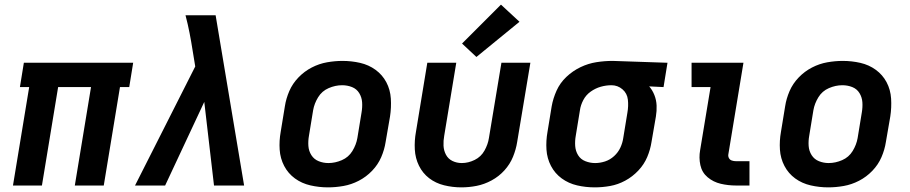

<svg xmlns="http://www.w3.org/2000/svg" viewBox="-20 -801 3928 829"><path d="M36 0H161L231 -425H373L303 0H428L498 -425H538L555 -530H83L66 -425H106Z M563 0H693L862 -361L904 0H1034L911 -735H781Q791 -697 798.5 -658.5Q806 -620 812 -581L823 -514Z M1396 8Q1429 8 1463 2Q1497 -4 1529 -20.5Q1561 -37 1586.5 -63.5Q1612 -90 1626 -122.5Q1640 -155 1645 -188L1664 -298Q1670 -337 1667.5 -375.5Q1665 -414 1648 -446Q1631 -478 1601.5 -499.5Q1572 -521 1535 -529.5Q1498 -538 1459 -538Q1426 -538 1392 -532Q1358 -526 1326 -509.5Q1294 -493 1268.5 -466.5Q1243 -440 1229 -407.5Q1215 -375 1210 -342L1192 -232Q1185 -193 1187.5 -155Q1190 -117 1207 -84.5Q1224 -52 1253.5 -30.5Q1283 -9 1320.5 -0.5Q1358 8 1396 8ZM1398 -97Q1376 -97 1356 -105Q1336 -113 1324.5 -131Q1313 -149 1311.5 -171Q1310 -193 1314 -215L1332 -325Q1337 -354 1353.5 -381Q1370 -408 1399 -420.5Q1428 -433 1457 -433Q1480 -433 1500 -425Q1520 -417 1531 -399Q1542 -381 1543.5 -359.5Q1545 -338 1541 -315L1523 -205Q1518 -176 1501.5 -149Q1485 -122 1456 -109.5Q1427 -97 1398 -97Z M1972 8Q2005 8 2038 1.5Q2071 -5 2102.5 -22Q2134 -39 2158 -65.5Q2182 -92 2195 -124Q2208 -156 2213 -188L2270 -530H2145L2091 -205Q2087 -178 2072 -151Q2057 -124 2029.5 -110.5Q2002 -97 1974 -97Q1952 -97 1933.5 -106Q1915 -115 1905.5 -133Q1896 -151 1895 -172Q1894 -193 1898 -215L1950 -530H1825L1776 -232Q1769 -194 1771 -156Q1773 -118 1789 -85.5Q1805 -53 1833 -31.5Q1861 -10 1897.5 -1Q1934 8 1972 8ZM2037 -555 2223 -707 2143 -781 1975 -613Z M2548 8Q2581 8 2614.5 2Q2648 -4 2679.5 -21Q2711 -38 2736 -64.5Q2761 -91 2774.5 -123Q2788 -155 2793 -188L2812 -298Q2816 -322 2815 -345.5Q2814 -369 2805.5 -390.5Q2797 -412 2783 -428L2845 -425L2862 -530L2626 -538H2625Q2590 -538 2555 -532.5Q2520 -527 2486.5 -511Q2453 -495 2425.5 -469Q2398 -443 2383 -409.5Q2368 -376 2362 -342L2344 -232Q2337 -193 2339.5 -155Q2342 -117 2359 -84.5Q2376 -52 2405.5 -30.5Q2435 -9 2472 -0.5Q2509 8 2548 8ZM2549 -97Q2528 -97 2507.5 -105Q2487 -113 2476 -131Q2465 -149 2463.5 -171Q2462 -193 2466 -215L2484 -325Q2487 -347 2498.5 -369Q2510 -391 2530.5 -405.5Q2551 -420 2574 -426.5Q2597 -433 2620 -433Q2647 -433 2667.5 -415.5Q2688 -398 2691 -370.5Q2694 -343 2689 -315L2671 -205Q2668 -184 2658.5 -163.5Q2649 -143 2631.5 -127Q2614 -111 2592.5 -104Q2571 -97 2550 -97Z M3158 0H3216V-105H3158Q3148 -105 3139.5 -108Q3131 -111 3127 -119Q3123 -127 3125 -136L3190 -530H2966V-425H3048L3003 -153Q2997 -120 3004 -88Q3011 -56 3035.5 -35.5Q3060 -15 3092 -7.5Q3124 0 3158 0Z M3556 8Q3589 8 3623 2Q3657 -4 3689 -20.5Q3721 -37 3746.5 -63.5Q3772 -90 3786 -122.5Q3800 -155 3805 -188L3824 -298Q3830 -337 3827.5 -375.5Q3825 -414 3808 -446Q3791 -478 3761.5 -499.5Q3732 -521 3695 -529.5Q3658 -538 3619 -538Q3586 -538 3552 -532Q3518 -526 3486 -509.5Q3454 -493 3428.5 -466.5Q3403 -440 3389 -407.5Q3375 -375 3370 -342L3352 -232Q3345 -193 3347.5 -155Q3350 -117 3367 -84.5Q3384 -52 3413.5 -30.5Q3443 -9 3480.5 -0.5Q3518 8 3556 8ZM3558 -97Q3536 -97 3516 -105Q3496 -113 3484.5 -131Q3473 -149 3471.5 -171Q3470 -193 3474 -215L3492 -325Q3497 -354 3513.5 -381Q3530 -408 3559 -420.5Q3588 -433 3617 -433Q3640 -433 3660 -425Q3680 -417 3691 -399Q3702 -381 3703.5 -359.5Q3705 -338 3701 -315L3683 -205Q3678 -176 3661.5 -149Q3645 -122 3616 -109.5Q3587 -97 3558 -97Z"/></svg>

Font: Iosevka Sparkle
Style: Bold Italic
Weight: 700
Italic angle: -9°
Designer: Belleve Invis
Foundry: Belleve Invis
Version: Version 4.5.0; ttfautohint (v1.8.3)